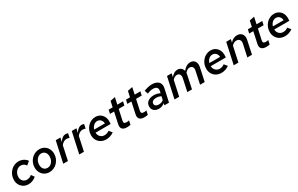

<svg xmlns="http://www.w3.org/2000/svg" viewBox="253 -2320 6193 3987"><g transform="rotate(-30 3349.5 -326.5)"><path d="M267 10Q204 10 153.5 -19.5Q103 -49 74 -100.5Q45 -152 45 -217Q45 -278 66.5 -330.5Q88 -383 125.5 -423Q163 -463 212.5 -485.5Q262 -508 318 -508Q380 -508 432.5 -481.5Q485 -455 516 -408L435 -342Q415 -375 384.5 -392Q354 -409 315 -409Q272 -409 235.5 -384Q199 -359 177.5 -317.5Q156 -276 156 -226Q156 -186 172.5 -155Q189 -124 218 -106.5Q247 -89 285 -89Q318 -89 347 -100.5Q376 -112 401 -134L455 -63Q416 -27 367.5 -8.5Q319 10 267 10Z M772 10Q707 10 656 -20.5Q605 -51 576 -104Q547 -157 547 -224Q547 -283 568 -335Q589 -387 626 -426Q663 -465 712 -487.5Q761 -510 818 -510Q884 -510 934.5 -480Q985 -450 1014 -397Q1043 -344 1043 -276Q1043 -217 1021.5 -165.5Q1000 -114 963 -74.5Q926 -35 876.5 -12.5Q827 10 772 10ZM778 -88Q822 -88 857 -112.5Q892 -137 912.5 -179.5Q933 -222 933 -274Q933 -337 899.5 -375.5Q866 -414 811 -414Q768 -414 733 -389Q698 -364 677.5 -322Q657 -280 657 -228Q657 -165 690 -126.5Q723 -88 778 -88Z M1102 0 1211 -501H1323L1301 -402Q1333 -455 1370.5 -482Q1408 -509 1450 -509Q1482 -509 1506 -497L1484 -398Q1475 -404 1455.5 -408.5Q1436 -413 1418 -413Q1381 -413 1347 -393.5Q1313 -374 1287 -338L1214 0Z M1486 0 1595 -501H1707L1685 -402Q1717 -455 1754.5 -482Q1792 -509 1834 -509Q1866 -509 1890 -497L1868 -398Q1859 -404 1839.5 -408.5Q1820 -413 1802 -413Q1765 -413 1731 -393.5Q1697 -374 1671 -338L1598 0Z M2133 10Q2064 10 2010.5 -19.5Q1957 -49 1927 -102Q1897 -155 1897 -224Q1897 -282 1917.5 -333.5Q1938 -385 1974.5 -424.5Q2011 -464 2059 -486.5Q2107 -509 2161 -509Q2223 -509 2270 -480.5Q2317 -452 2343.5 -402Q2370 -352 2370 -286Q2370 -269 2369 -253.5Q2368 -238 2366 -223H2005Q2006 -183 2023.5 -151.5Q2041 -120 2072 -101.5Q2103 -83 2142 -83Q2174 -83 2204.5 -93.5Q2235 -104 2257 -123L2317 -50Q2271 -19 2227 -4.5Q2183 10 2133 10ZM2013 -293H2270Q2269 -329 2253.5 -356.5Q2238 -384 2213 -400Q2188 -416 2154 -416Q2122 -416 2093.5 -400.5Q2065 -385 2044.5 -357.5Q2024 -330 2013 -293Z M2630 8Q2552 8 2518 -30Q2484 -68 2500 -140L2558 -411H2460L2480 -501H2576L2606 -639L2723 -663L2688 -501H2825L2805 -411H2669L2614 -160Q2606 -121 2620.5 -104.5Q2635 -88 2678 -88Q2690 -88 2701 -89.5Q2712 -91 2735 -97L2715 -2Q2697 2 2674.5 5Q2652 8 2630 8Z M3046 8Q2968 8 2934 -30Q2900 -68 2916 -140L2974 -411H2876L2896 -501H2992L3022 -639L3139 -663L3104 -501H3241L3221 -411H3085L3030 -160Q3022 -121 3036.5 -104.5Q3051 -88 3094 -88Q3106 -88 3117 -89.5Q3128 -91 3151 -97L3131 -2Q3113 2 3090.5 5Q3068 8 3046 8Z M3401 6Q3328 6 3284 -31.5Q3240 -69 3240 -132Q3240 -182 3264 -217.5Q3288 -253 3332.5 -273Q3377 -293 3437 -293Q3478 -293 3515.5 -283.5Q3553 -274 3584 -257L3594 -300Q3607 -358 3580 -387Q3553 -416 3487 -416Q3459 -416 3426.5 -408.5Q3394 -401 3351 -384L3324 -466Q3378 -487 3424.5 -497.5Q3471 -508 3514 -508Q3587 -508 3634.5 -483.5Q3682 -459 3700.5 -413.5Q3719 -368 3705 -304L3638 0H3528L3538 -45Q3502 -19 3469.5 -6.5Q3437 6 3401 6ZM3441 -72Q3471 -72 3498 -81Q3525 -90 3551 -109L3570 -193Q3546 -207 3516 -214Q3486 -221 3450 -221Q3402 -221 3372.5 -199.5Q3343 -178 3343 -143Q3343 -109 3369 -90.5Q3395 -72 3441 -72Z M3770 0 3879 -501H3990L3972 -417Q4008 -462 4047 -484.5Q4086 -507 4128 -507Q4179 -507 4213.5 -479Q4248 -451 4258 -404Q4338 -507 4437 -507Q4485 -507 4517 -482.5Q4549 -458 4561.5 -415Q4574 -372 4562 -318L4494 0H4383L4447 -302Q4459 -353 4437.5 -385.5Q4416 -418 4371 -418Q4342 -418 4315 -402.5Q4288 -387 4260 -353Q4260 -345 4259 -336Q4258 -327 4256 -318L4189 0H4077L4141 -298Q4152 -352 4131 -385Q4110 -418 4065 -418Q4009 -418 3960 -360L3882 0Z M4895 10Q4826 10 4772.5 -19.5Q4719 -49 4689 -102Q4659 -155 4659 -224Q4659 -282 4679.5 -333.5Q4700 -385 4736.5 -424.5Q4773 -464 4821 -486.5Q4869 -509 4923 -509Q4985 -509 5032 -480.5Q5079 -452 5105.5 -402Q5132 -352 5132 -286Q5132 -269 5131 -253.5Q5130 -238 5128 -223H4767Q4768 -183 4785.5 -151.5Q4803 -120 4834 -101.5Q4865 -83 4904 -83Q4936 -83 4966.5 -93.5Q4997 -104 5019 -123L5079 -50Q5033 -19 4989 -4.5Q4945 10 4895 10ZM4775 -293H5032Q5031 -329 5015.5 -356.5Q5000 -384 4975 -400Q4950 -416 4916 -416Q4884 -416 4855.5 -400.5Q4827 -385 4806.5 -357.5Q4786 -330 4775 -293Z M5190 0 5299 -501H5410L5394 -426Q5428 -466 5469 -486.5Q5510 -507 5555 -507Q5608 -507 5644 -483Q5680 -459 5694 -416Q5708 -373 5695 -317L5628 0H5516L5579 -290Q5592 -348 5568 -383Q5544 -418 5492 -418Q5461 -418 5433 -404Q5405 -390 5381 -363L5302 0Z M5968 8Q5890 8 5856 -30Q5822 -68 5838 -140L5896 -411H5798L5818 -501H5914L5944 -639L6061 -663L6026 -501H6163L6143 -411H6007L5952 -160Q5944 -121 5958.5 -104.5Q5973 -88 6016 -88Q6028 -88 6039 -89.5Q6050 -91 6073 -97L6053 -2Q6035 2 6012.5 5Q5990 8 5968 8Z M6418 10Q6349 10 6295.5 -19.5Q6242 -49 6212 -102Q6182 -155 6182 -224Q6182 -282 6202.5 -333.5Q6223 -385 6259.5 -424.5Q6296 -464 6344 -486.5Q6392 -509 6446 -509Q6508 -509 6555 -480.5Q6602 -452 6628.5 -402Q6655 -352 6655 -286Q6655 -269 6654 -253.5Q6653 -238 6651 -223H6290Q6291 -183 6308.5 -151.5Q6326 -120 6357 -101.5Q6388 -83 6427 -83Q6459 -83 6489.5 -93.5Q6520 -104 6542 -123L6602 -50Q6556 -19 6512 -4.5Q6468 10 6418 10ZM6298 -293H6555Q6554 -329 6538.5 -356.5Q6523 -384 6498 -400Q6473 -416 6439 -416Q6407 -416 6378.5 -400.5Q6350 -385 6329.5 -357.5Q6309 -330 6298 -293Z"/></g></svg>

Font: Red Hat Text SemiBold
Style: Italic
Weight: 600
Italic angle: -12°
Designer: Pentagram, MCKL
Foundry: Pentagram, MCKL
Version: Version 1.023